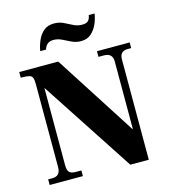

<svg xmlns="http://www.w3.org/2000/svg" viewBox="-126 -975 959 1083"><g transform="rotate(-15 353.0 -433.5)"><path d="M500 7 146 -534H144V-85Q144 -57 154.5 -45Q165 -33 194 -33H225V0H31V-33H56Q103 -33 103 -85V-570Q103 -595 98.5 -607Q94 -619 78.5 -623Q63 -627 30 -627V-660H258L563 -185H566V-579Q566 -627 515 -627H484V-660H675V-627H654Q608 -627 608 -579V7ZM413 -738Q384 -738 359 -750Q334 -762 311 -773.5Q288 -785 263 -785Q239 -785 226 -772.5Q213 -760 209 -743H175Q180 -774 193 -804Q206 -834 229 -854Q252 -874 289 -874Q319 -874 343.5 -862.5Q368 -851 391.5 -838.5Q415 -826 443 -826Q468 -826 478.5 -837Q489 -848 492 -869H526Q522 -840 509 -810Q496 -780 473 -759Q450 -738 413 -738Z"/></g></svg>

Font: Frank Ruhl Libre ExtraBold
Style: Regular
Weight: 800
Designer: Yanek Iontef
Foundry: Fontef
Version: Version 6.003;gftools[0.9.30]